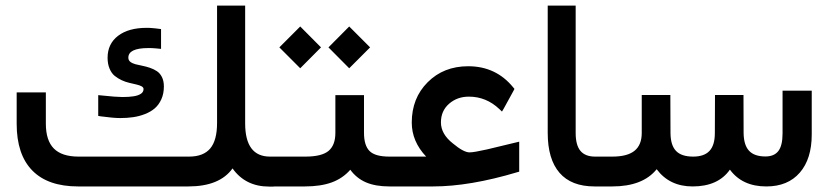

<svg xmlns="http://www.w3.org/2000/svg" viewBox="-20 -671 2980 691"><path d="M964.4 0.5H948.7Q863.3 0.5 816.9 -64.9Q770.5 0 657.7 0H261.2Q152.3 0 96.2 -57.4Q40 -114.7 40 -225.6V-328.6V-338.4H49.8H135.3H145V-328.6V-226.1Q145 -165.5 173.8 -136.5Q202.6 -107.4 262.7 -107.4H660.2Q711.9 -107.4 736.6 -136.7Q761.2 -166 761.2 -228.5V-641.1V-650.9H771H852.5H862.3V-641.1V-227.1Q862.3 -107.4 951.7 -107.4H964.4Q976.6 -107.4 976.6 -56.6V-51.3Q976.6 0.5 964.4 0.5ZM420.4 -321.8Q444.8 -321.8 461.2 -324.5Q477.5 -327.1 487.1 -333.5Q496.6 -339.8 496.6 -350.6Q496.6 -356.4 489.5 -360.4Q482.4 -364.3 470.9 -366.9Q459.5 -369.6 445.6 -372.8Q431.6 -376 418 -382.3Q404.3 -388.7 392.8 -397.9Q381.3 -407.2 374.3 -424.1Q367.2 -440.9 367.2 -462.9Q367.2 -513.2 404.8 -542Q442.4 -570.8 507.8 -570.8Q513.2 -570.8 518.6 -570.6Q523.9 -570.3 529.3 -569.8Q534.7 -569.3 540 -568.8Q545.4 -568.4 551.3 -567.4L559.6 -566.4V-557.6V-505.9V-495.1L548.8 -496.1Q545.4 -496.6 542 -496.8Q538.6 -497.1 534.9 -497.3Q531.2 -497.6 527.8 -497.8Q524.4 -498 520.8 -498Q517.1 -498 513.7 -498Q441.9 -498 441.9 -463.4Q441.9 -454.1 449 -448.5Q456.1 -442.9 467.3 -439.9Q478.5 -437 492.2 -434.3Q505.9 -431.6 519.5 -427Q533.2 -422.4 544.4 -415Q555.7 -407.7 562.7 -393.8Q569.8 -379.9 569.8 -359.9Q569.8 -334 560.8 -314Q551.8 -293.9 537.1 -281.2Q522.5 -268.6 501.7 -260.5Q481 -252.4 459.2 -249.3Q437.5 -246.1 413.1 -246.1Q387.7 -246.1 341.8 -252.4L333.5 -253.9V-262.2V-317.9V-328.6L344.2 -327.6Q398.4 -321.8 420.4 -321.8Z M1162.1 -500.5 1236.8 -575.7 1312 -500.5 1236.8 -425.3ZM985.4 -500.5 1060.5 -575.7 1135.3 -500.5 1060.5 -425.3ZM1392.1 0H1381.8Q1331.5 0 1297.4 -14.6Q1263.2 -29.3 1240.7 -60.1Q1213.9 -29.3 1174.1 -14.6Q1134.3 0 1076.7 0H959Q946.8 0 946.8 -51.8V-57.1Q946.8 -107.4 959 -107.4H1079.1Q1137.7 -107.4 1162.4 -127.9Q1187 -148.4 1187 -192.9V-318.8V-328.6H1196.8H1280.3H1290V-318.8V-192.9Q1290 -147.5 1310.1 -127.4Q1330.1 -107.4 1381.3 -107.4H1392.1Q1404.3 -107.4 1404.3 -57.1V-51.8Q1404.3 0 1392.1 0Z M1387.2 -107.4H1513.7Q1461.9 -162.1 1461.9 -230Q1461.9 -317.9 1519.3 -375.2Q1576.7 -432.6 1665 -432.6Q1765.1 -432.6 1827.1 -356.4L1831.5 -351.1L1828.6 -345.2L1793 -280.3L1786.6 -269.5L1777.3 -278.3Q1730 -323.2 1667.5 -323.2Q1625.5 -323.2 1596.2 -297.6Q1566.9 -272 1566.9 -230.5Q1566.9 -188.5 1609.9 -154.8Q1648.4 -122.6 1669.9 -122.6Q1685.5 -122.6 1732.9 -133.3L1836.4 -158.2L1848.6 -161.1V-148.9V-60.5V-53.2L1841.8 -51.3Q1670.4 0 1538.6 0H1387.2Q1375 0 1375 -51.8V-57.1Q1375 -107.4 1387.2 -107.4Z M2142.6 0H2120.1Q2036.1 0 1993.7 -49.1Q1951.2 -98.1 1951.2 -192.9V-641.1V-650.9H1960.9H2042H2051.8V-641.1V-192.4Q2051.8 -148.4 2069.1 -127.9Q2086.4 -107.4 2121.6 -107.4H2142.6Q2154.8 -107.4 2154.8 -57.1V-51.8Q2154.8 0 2142.6 0Z M2137.2 -107.4H2183.6Q2237.8 -107.4 2263.7 -128.4Q2289.6 -149.4 2289.6 -192.4V-319.3V-329.1H2299.3H2382.8H2392.6V-319.3L2393.1 -191.4Q2393.6 -147.9 2413.1 -127.7Q2432.6 -107.4 2474.6 -107.4Q2514.2 -107.4 2533.4 -127.9Q2552.7 -148.4 2552.7 -191.9L2553.2 -319.3V-329.1H2563H2646H2655.8V-319.3L2656.2 -192.9Q2656.7 -148.9 2675.8 -128.4Q2694.8 -107.9 2734.9 -107.9Q2766.1 -107.9 2781.2 -127.4Q2796.4 -147 2796.4 -190.9V-335V-344.7H2806.2H2891.6H2901.4V-335V-187Q2901.4 -99.1 2858.4 -49.6Q2815.4 0 2737.8 0Q2651.4 0 2606.9 -60.5Q2564.5 0 2472.7 0Q2389.6 0 2343.3 -62Q2293.5 0 2183.1 0H2137.2Q2125 0 2125 -51.8V-57.1Q2125 -107.4 2137.2 -107.4Z"/></svg>

Font: Shabnam Medium FD
Style: Medium-FD
Weight: 500
Foundry: DejaVu fonts team - Redesigned by Saber Rastikerdar - Based on Vazir font
Version: Version 5.0.0